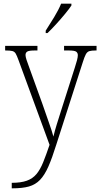

<svg xmlns="http://www.w3.org/2000/svg" viewBox="-20 -786 546 1046"><path d="M44 210Q94 210 126 198.5Q158 187 178.5 162.5Q199 138 215 98.5Q231 59 250 3L81 -458Q72 -483 65.5 -494Q59 -505 47 -508Q35 -511 10 -511H8V-536H184V-511H170Q138 -511 128.5 -505Q119 -499 119 -486Q119 -477 124.5 -460Q130 -443 142 -411L211 -220Q228 -170 245.5 -121Q263 -72 271 -42Q278 -72 289 -107.5Q300 -143 314 -187L388 -419Q395 -440 399.5 -457.5Q404 -475 404 -485Q404 -498 395 -504.5Q386 -511 354 -511H329V-536H506V-511H502Q479 -511 467 -507.5Q455 -504 447.5 -490Q440 -476 431 -447L287 1Q264 75 243.5 121.5Q223 168 198 194Q173 220 137.5 230Q102 240 47 240H44ZM229 -619Q251 -653 275 -692.5Q299 -732 313 -766H369V-756Q358 -739 335 -711Q312 -683 286 -654.5Q260 -626 239 -606H229Z"/></svg>

Font: Noto Serif Armenian SemiCondensed ExtraLight
Style: Regular
Weight: 200
Width: 4
Designer: Monotype Design Team
Foundry: Monotype Imaging Inc.
Version: Version 2.008; ttfautohint (v1.8.4.7-5d5b)